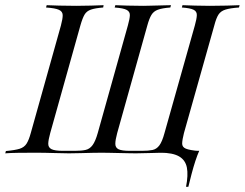

<svg xmlns="http://www.w3.org/2000/svg" viewBox="-38 -591 943 740"><path d="M679 129Q687.9 83.9 682.3 54.8Q676.6 25.8 652 11.7Q627.4 -2.4 580.6 -2.4L662.9 -11.3L729.8 -9.7Q722.6 6.5 714.9 29.8Q707.3 53.2 700.4 79.4Q693.5 105.6 687.9 129ZM-17.7 0 -15.3 -8.9Q20.2 -12.1 37.9 -17.7Q55.6 -23.4 64.5 -37.5Q73.4 -51.6 80.6 -78.2L196.8 -492.7Q204 -519.4 203.6 -533.1Q203.2 -546.8 189.1 -553.2Q175 -559.7 139.5 -562.1L141.9 -571Q159.7 -570.2 189.9 -569.4Q220.2 -568.5 255.6 -568.5Q283.9 -568.5 312.9 -569.4Q341.9 -570.2 361.3 -571L359.7 -562.1Q329 -559.7 312.5 -554Q296 -548.4 287.9 -534.7Q279.8 -521 271.8 -492.7L155.6 -78.2Q148.4 -52.4 148 -37.5Q147.6 -22.6 160.5 -16.1Q173.4 -9.7 204 -9.7H250.8Q276.6 -9.7 292.3 -13.3Q308.1 -16.9 319 -31.9Q329.8 -46.8 338.7 -78.2L454.8 -492.7Q462.1 -518.5 462.5 -532.3Q462.9 -546 450.4 -552.8Q437.9 -559.7 404 -562.1L406.5 -571Q425.8 -570.2 453.2 -569.4Q480.6 -568.5 513.7 -568.5Q522.6 -568.5 537.9 -569Q553.2 -569.4 571 -569.8Q588.7 -570.2 602 -570.6Q615.3 -571 621 -571L618.5 -562.1Q587.1 -559.7 570.6 -553.6Q554 -547.6 545.6 -533.5Q537.1 -519.4 529.8 -492.7L413.7 -78.2Q406.5 -51.6 406.5 -36.7Q406.5 -21.8 419 -15.7Q431.5 -9.7 462.1 -9.7H508.9Q533.9 -9.7 549.6 -12.9Q565.3 -16.1 576.2 -30.6Q587.1 -45.2 596 -78.2L712.9 -492.7Q720.2 -518.5 720.6 -532.7Q721 -546.8 708.5 -553.2Q696 -559.7 662.9 -562.1L665.3 -571Q684.7 -570.2 713.7 -569.4Q742.7 -568.5 771 -568.5Q805.6 -568.5 835.9 -569.4Q866.1 -570.2 885.5 -571L883.1 -562.1Q849.2 -559.7 831 -554Q812.9 -548.4 804 -534.7Q795.2 -521 787.9 -492.7L671 -78.2Q664.5 -52.4 664.1 -38.3Q663.7 -24.2 678.2 -18.1Q692.7 -12.1 728.2 -8.9L725.8 0Q708.1 -1.6 677.8 -2Q647.6 -2.4 612.1 -2.4Q576.6 -2.4 541.9 -1.2Q507.3 0 485.5 0Q475.8 0 458.1 -0.4Q440.3 -0.8 420.6 -1.2Q400.8 -1.6 383.1 -2Q365.3 -2.4 354.8 -2.4Q342.7 -2.4 320.2 -2Q297.6 -1.6 272.6 -0.8Q247.6 0 227.4 0Q204.8 0 169.4 -1.2Q133.9 -2.4 97.6 -2.4Q62.9 -2.4 32.3 -2Q1.6 -1.6 -17.7 0Z"/></svg>

Font: Playfair 144pt Light
Style: Italic
Weight: 300
Italic angle: -15.6°
Designer: Claus Eggers Sørensen
Foundry: Claus Eggers Sørensen
Version: Version 2.001;gftools[0.9.30]